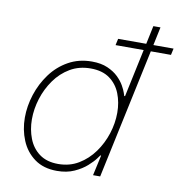

<svg xmlns="http://www.w3.org/2000/svg" viewBox="-85 -839 877 928"><g transform="rotate(10 354.0 -375.0)"><path d="M255 10Q189 10 145 -22Q101 -54 79.5 -106Q58 -158 58 -217Q58 -274 76.5 -331Q95 -388 130 -435.5Q165 -483 216 -511.5Q267 -540 331 -540Q376 -540 408 -526Q440 -512 460.5 -492Q481 -472 492.5 -451.5Q504 -431 508.5 -417Q513 -403 513 -403H517L567 -638H429L436 -670H574L593 -760H628L609 -670H708L701 -638H602L466 0H431L453 -100H449Q449 -100 437 -83.5Q425 -67 400.5 -45Q376 -23 339.5 -6.5Q303 10 255 10ZM255 -24Q311 -24 355 -50.5Q399 -77 430 -120Q461 -163 477.5 -214.5Q494 -266 494 -317Q494 -368 477 -411Q460 -454 424 -480Q388 -506 331 -506Q274 -506 230 -480Q186 -454 155.5 -411Q125 -368 109 -317Q93 -266 93 -215Q93 -165 110 -121Q127 -77 163 -50.5Q199 -24 255 -24Z"/></g></svg>

Font: Be Vietnam Pro Thin
Style: Italic
Weight: 100
Italic angle: -12°
Designer: Lam Bao, Tony Le, Vietanh Nguyen
Foundry: Yellow Type Foundry
Version: Version 1.002; ttfautohint (v1.8.3)